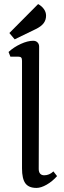

<svg xmlns="http://www.w3.org/2000/svg" viewBox="-20 -909 312 942"><path d="M26 -747 167 -889Q184 -880 195 -865Q206 -850 206 -832Q206 -811 194 -795Q182 -779 155 -766L52 -716ZM88 -83V-611Q88 -622 84 -626.5Q80 -631 70 -631H31L22 -654Q48 -678 82 -693.5Q116 -709 143 -709Q156 -709 164 -701Q172 -693 172 -680L170 -80Q170 -65 177 -57Q184 -49 197 -49Q222 -49 242 -68L260 -45Q237 -19 209 -3Q181 13 159 13Q121 13 104.5 -9.5Q88 -32 88 -83Z"/></svg>

Font: Kurale
Style: Regular
Weight: 400
Designer: Eduardo Rodriguez Tunni
Foundry: Eduardo Rodriguez Tunni
Version: Version 2.000